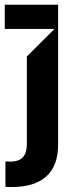

<svg xmlns="http://www.w3.org/2000/svg" viewBox="-26 -565 315 790"><path d="M-3.6 99.4H5.7L15.6 100.1Q51.5 99.8 67.8 82.4Q84.2 65 84.5 29.8V-332.4L198.2 -446H-6.4V-545.5H213.1V31.2Q212.7 118.3 163.9 161.4Q115.1 204.5 23.4 204.5Q16.3 204.5 9.8 204.4Q3.2 204.2 -3.6 203.8Z"/></svg>

Font: Riot Sans
Style: Regular
Weight: 400
Designer: Rasmus Andersson
Foundry: rsms
Version: Version 3.005